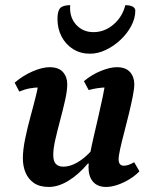

<svg xmlns="http://www.w3.org/2000/svg" viewBox="-20 -728 605 760"><path d="M172.9 12Q137.3 12 114.7 -3.4Q92.1 -18.7 81.3 -44.4Q70.5 -70.1 70.5 -101.2Q70.5 -135.1 79.8 -179.8Q89.1 -224.6 101.7 -270.4Q114.3 -316.2 123.6 -354.5Q132.9 -392.8 132.9 -414.1L177 -374Q169.8 -377.9 159.5 -379.8Q149.3 -381.8 135.6 -381.8Q117.4 -381.8 97.4 -378.1Q77.3 -374.4 56.4 -365.5L38 -400.8Q71.7 -429.5 109.7 -445.7Q147.6 -462 175.9 -462Q212.3 -462 229.2 -442.7Q246.2 -423.4 246.2 -394.9Q246.2 -369.1 237.8 -331.7Q229.4 -294.3 218.5 -253.7Q207.6 -213.1 199.2 -176.4Q190.8 -139.8 190.8 -114.9Q190.8 -89.6 201.2 -78.9Q211.5 -68.3 231.1 -68.3Q256.6 -68.3 285.1 -84.3Q313.7 -100.3 343.9 -133.5L357.5 -80.7H327.9Q290.9 -36.9 250.9 -12.5Q210.9 12 172.9 12ZM400.2 12Q366.2 12 348.3 -8.6Q330.3 -29.2 330.3 -66.6Q330.3 -84.6 335.9 -115.4Q341.5 -146.2 350.4 -184.7Q359.2 -223.2 368.8 -264.2Q378.3 -305.2 386.5 -344.1Q394.7 -382.9 398.4 -414.1L443 -374Q435.8 -377.9 425.5 -379.8Q415.3 -381.8 401 -381.8Q385.7 -381.8 367.6 -379.2Q349.6 -376.7 331 -371.5L312.2 -406.7Q343 -432.6 379.4 -447.3Q415.9 -462 441.9 -462Q477.8 -462 494.7 -442.7Q511.6 -423.4 511.6 -394.9Q511.6 -376.8 505.3 -345.5Q499.1 -314.3 490.1 -277.2Q481.1 -240.2 471.6 -204Q462.1 -167.8 455.8 -139.4Q449.5 -110.9 449.5 -97.4Q449.5 -72 470.6 -72Q479.3 -72 489.9 -75.8Q500.5 -79.6 511.2 -85.8L531.9 -49.8Q514.4 -31.9 491.1 -17.8Q467.9 -3.7 444 4.1Q420.2 12 400.2 12ZM336 -515.4Q298.9 -515.4 269.7 -533.4Q240.6 -551.5 224 -582.8Q207.5 -614.2 207.5 -653.2Q207.5 -684.6 218.4 -696Q229.3 -707.5 257.9 -707.5Q253.9 -661.4 280.6 -631.1Q307.3 -600.8 350 -600.8Q393.9 -600.8 429.3 -631.1Q464.7 -661.4 476 -707.5Q495.1 -707.5 505.3 -701.7Q515.6 -695.9 515.6 -685.7Q515.6 -656 499.8 -625.9Q483.9 -595.7 457.3 -570.6Q430.7 -545.5 399.1 -530.5Q367.6 -515.4 336 -515.4Z"/></svg>

Font: Petrona
Style: Italic
Weight: 400
Italic angle: -9°
Designer: Ringo R. Seeber
Foundry: Ringo R. Seeber
Version: Version 2.001; ttfautohint (v1.8.3)